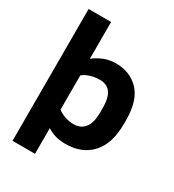

<svg xmlns="http://www.w3.org/2000/svg" viewBox="-222 -875 1085 1197"><g transform="rotate(30 321.0 -276.5)"><path d="M220 -486Q249 -510 289.5 -526.5Q330 -543 376 -543Q478 -543 542.5 -476Q607 -409 607 -264V-241Q607 -99 539 -24.5Q471 50 352 50Q275 50 220 13V198H58V-751H220ZM443 -229V-259Q443 -335 417 -369.5Q391 -404 341 -404Q302 -404 269.5 -393Q237 -382 220 -366V-121Q237 -105 269 -93.5Q301 -82 336 -82Q387 -82 415 -118.5Q443 -155 443 -229Z"/></g></svg>

Font: Gmarket Sans TTF Bold
Style: Regular
Weight: 700
Designer: Creative Director : Sungho Lee; Art Director : Kiwoong Choi; Project Manager : Sori Yang, Jongwook Yoon; Font Designer :
Foundry: Sandoll Inc.
Version: Version 1.000;hotconv 1.0.109;makeotfexe 2.5.65596